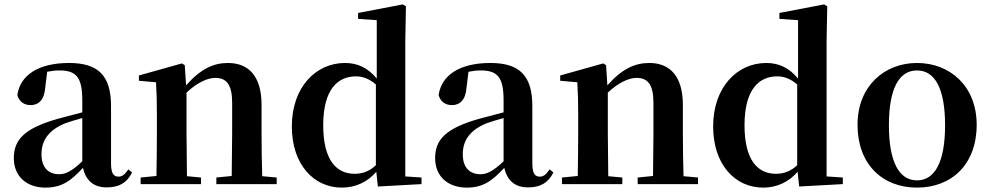

<svg xmlns="http://www.w3.org/2000/svg" viewBox="-20 -839 4511 875"><path d="M466 15C522 15 558 -5 582 -53L565 -67C547 -41 535 -34 520 -34C498 -34 486 -48 486 -95V-356C486 -494 428 -552 295 -552C154 -552 72 -496 59 -406C67 -376 89 -360 120 -360C154 -360 182 -382 186 -439L195 -512C215 -516 232 -518 250 -518C327 -518 355 -488 355 -381V-327L245 -298C93 -255 43 -204 43 -118C43 -34 103 16 187 16C263 16 304 -16 358 -74C371 -18 405 15 466 15ZM355 -104C306 -57 277 -45 250 -45C201 -45 169 -75 169 -136C169 -203 206 -248 277 -277C297 -284 325 -293 355 -301Z M1035 0H1241V-30L1175 -36C1173 -93 1172 -177 1172 -235V-361C1172 -493 1112 -552 1019 -552C954 -552 895 -526 828 -450L822 -542L809 -550L613 -495V-471L691 -464C694 -415 695 -376 695 -310V-235C695 -180 694 -94 693 -37L621 -30V0H896V-30L832 -36L830 -235V-417C880 -464 927 -484 961 -484C1012 -484 1038 -454 1038 -370V-235L1036 -37L966 -30V0Z M1702 11 1901 0V-30L1827 -35V-653L1830 -810L1816 -819L1612 -780V-753L1697 -747V-481C1656 -530 1610 -552 1552 -552C1420 -552 1310 -442 1310 -263C1310 -90 1409 16 1538 16C1600 16 1654 -9 1695 -56ZM1693 -86C1663 -58 1632 -47 1596 -47C1514 -47 1453 -108 1453 -268C1453 -434 1521 -491 1602 -491C1633 -491 1663 -480 1693 -454Z M2386 15C2442 15 2478 -5 2502 -53L2485 -67C2467 -41 2455 -34 2440 -34C2418 -34 2406 -48 2406 -95V-356C2406 -494 2348 -552 2215 -552C2074 -552 1992 -496 1979 -406C1987 -376 2009 -360 2040 -360C2074 -360 2102 -382 2106 -439L2115 -512C2135 -516 2152 -518 2170 -518C2247 -518 2275 -488 2275 -381V-327L2165 -298C2013 -255 1963 -204 1963 -118C1963 -34 2023 16 2107 16C2183 16 2224 -16 2278 -74C2291 -18 2325 15 2386 15ZM2275 -104C2226 -57 2197 -45 2170 -45C2121 -45 2089 -75 2089 -136C2089 -203 2126 -248 2197 -277C2217 -284 2245 -293 2275 -301Z M2955 0H3161V-30L3095 -36C3093 -93 3092 -177 3092 -235V-361C3092 -493 3032 -552 2939 -552C2874 -552 2815 -526 2748 -450L2742 -542L2729 -550L2533 -495V-471L2611 -464C2614 -415 2615 -376 2615 -310V-235C2615 -180 2614 -94 2613 -37L2541 -30V0H2816V-30L2752 -36L2750 -235V-417C2800 -464 2847 -484 2881 -484C2932 -484 2958 -454 2958 -370V-235L2956 -37L2886 -30V0Z M3622 11 3821 0V-30L3747 -35V-653L3750 -810L3736 -819L3532 -780V-753L3617 -747V-481C3576 -530 3530 -552 3472 -552C3340 -552 3230 -442 3230 -263C3230 -90 3329 16 3458 16C3520 16 3574 -9 3615 -56ZM3613 -86C3583 -58 3552 -47 3516 -47C3434 -47 3373 -108 3373 -268C3373 -434 3441 -491 3522 -491C3553 -491 3583 -480 3613 -454Z M4159 16C4317 16 4431 -90 4431 -270C4431 -449 4307 -552 4159 -552C4012 -552 3888 -448 3888 -270C3888 -92 4000 16 4159 16ZM4159 -17C4078 -17 4031 -100 4031 -268C4031 -437 4078 -518 4159 -518C4240 -518 4287 -437 4287 -268C4287 -100 4240 -17 4159 -17Z"/></svg>

Font: Noto Serif KR
Style: Bold
Weight: 700
Designer: Ryoko NISHIZUKA 西塚涼子 (kana & ideographs); Frank Grießhammer (Latin, Greek & Cyrillic); Wenlong ZHANG 张文龙 (bopomofo); San
Foundry: Adobe
Version: Version 2.001;hotconv 1.1.0;makeotfexe 2.6.0